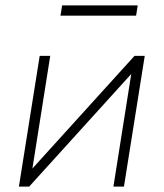

<svg xmlns="http://www.w3.org/2000/svg" viewBox="-20 -691 606 711"><path d="M50 0 127 -484H166L100 -67L478 -484H516L439 0H400L466 -417L88 0ZM204 -633 210 -671H490L484 -633Z"/></svg>

Font: Nunito Sans ExtraLight
Style: Italic
Weight: 200
Italic angle: -9°
Designer: Vernon Adams
Foundry: Vernon Adams
Version: Version 3.006; ttfautohint (v1.8.3)